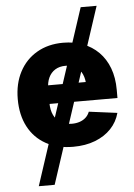

<svg xmlns="http://www.w3.org/2000/svg" viewBox="-61 -774 716 1024"><g transform="rotate(-5 297.0 -262.0)"><path d="M104.5 204.1 410.2 -727.5H495.6L189.5 204.1ZM306.2 10.7Q222.2 10.7 160.6 -23.4Q99.1 -57.6 66.2 -120.1Q33.2 -182.6 33.2 -268.1Q33.2 -351.1 66.2 -413.8Q99.1 -476.6 159.4 -511.7Q219.7 -546.9 300.3 -546.9Q357.9 -546.9 406 -528.6Q454.1 -510.3 489.5 -474.9Q524.9 -439.5 544.2 -388.4Q563.5 -337.4 563.5 -271.5V-228H91.8V-327.6H482.9L403.8 -304.7Q403.8 -341.8 392.1 -368.4Q380.4 -395 357.9 -409.2Q335.4 -423.3 302.2 -423.3Q269.5 -423.3 246.6 -408.9Q223.6 -394.5 211.7 -368.7Q199.7 -342.8 199.7 -307.1V-235.4Q199.7 -195.3 213.1 -167.7Q226.6 -140.1 251.5 -126.2Q276.4 -112.3 309.6 -112.3Q333 -112.3 352.1 -118.9Q371.1 -125.5 384.5 -137.9Q397.9 -150.4 404.8 -168.5L556.2 -148.9Q543.5 -101.1 509.5 -65.2Q475.6 -29.3 423.8 -9.3Q372.1 10.7 306.2 10.7Z"/></g></svg>

Font: Inter 18pt ExtraBold
Style: Regular
Weight: 800
Designer: Rasmus Andersson
Foundry: rsms
Version: Version 4.001;git-66647c0bb